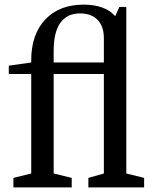

<svg xmlns="http://www.w3.org/2000/svg" viewBox="-20 -810 672 830"><path d="M342 -790Q387 -790 422 -777.5Q457 -765 478 -740L496 -780H526V-60L603 -41V0H362V-41L429 -60V-490H212V-60L290 -41V0H38V-41L115 -60V-490H18V-526L115 -540V-550Q115 -661 175.5 -725.5Q236 -790 342 -790ZM212 -590V-540H429V-645Q429 -696 402 -724Q375 -752 326 -752Q270 -752 241 -711.5Q212 -671 212 -590Z"/></svg>

Font: Domine
Style: Regular
Weight: 400
Designer: Pablo Impallari, Rodrigo Fuenzalida, Brenda Gallo
Foundry: Pablo Impallari, Rodrigo Fuenzalida, Brenda Gallo
Version: Version 2.000